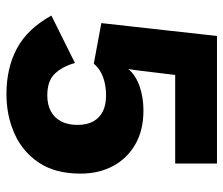

<svg xmlns="http://www.w3.org/2000/svg" viewBox="-70 -630 710 611"><g transform="rotate(90 285.5 -325.0)"><path d="M280 10Q197 10 134.5 -23.5Q72 -57 30 -133L181 -208Q192 -168 215 -144Q238 -120 284 -120Q313 -120 334 -131Q355 -142 366.5 -163.5Q378 -185 378 -216Q378 -246 367 -266Q356 -286 335.5 -296.5Q315 -307 284 -307Q252 -307 226 -297.5Q200 -288 183 -268L54 -292L95 -660H501V-527H219L203 -395L200 -379H201Q221 -402 256 -414Q291 -426 332 -426Q395 -426 440 -400Q485 -374 509 -329Q533 -284 533 -226Q533 -145 498 -93Q463 -41 405.5 -15.5Q348 10 280 10Z"/></g></svg>

Font: Kantumruy Pro
Style: Bold
Weight: 700
Version: Version 1.002